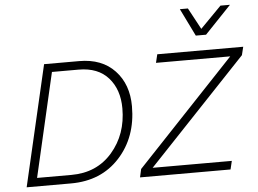

<svg xmlns="http://www.w3.org/2000/svg" viewBox="-58 -970 1404 1046"><g transform="rotate(-5 644.0 -447.0)"><path d="M1036 -743 962 -894H1006L1069 -777L1184 -894H1236L1092 -743ZM46 0 199 -660H391Q515 -660 585.5 -585Q656 -510 656 -390Q656 -221 555 -110.5Q454 0 289 0ZM666 0 676 -45 1213 -614H807L818 -660H1288L1277 -615L739 -46H1172L1161 0ZM107 -46H295Q434 -46 518.5 -143.5Q603 -241 603 -383Q603 -486 546.5 -550Q490 -614 384 -614H238Z"/></g></svg>

Font: Elaine Sans Light
Style: Italic
Weight: 300
Italic angle: -13°
Designer: Wei Huang
Foundry: Wei Huang
Version: Version 2.001;December 24, 2019;FontCreator 12.0.0.2547 64-b